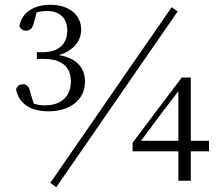

<svg xmlns="http://www.w3.org/2000/svg" viewBox="-20 -755 922 802"><path d="M215 27 722 -707 697 -725 190 9ZM183 -290C268 -290 335 -335 335 -414C335 -474 298 -513 225 -525C284 -541 319 -582 319 -631C319 -692 270 -735 190 -735C128 -735 72 -708 61 -646C66 -633 77 -627 88 -627C105 -627 117 -636 122 -662L133 -703C148 -708 162 -709 176 -709C230 -709 261 -679 261 -627C261 -569 221 -537 160 -537H134V-509H163C240 -509 276 -474 276 -415C276 -354 238 -315 168 -315C151 -315 136 -317 121 -322L108 -364C102 -394 92 -403 76 -403C63 -403 53 -398 47 -382C59 -321 108 -290 183 -290ZM725 0H777V-123H853V-167H777V-431H739L534 -159V-123H725ZM569 -167 654 -281 725 -374V-167Z"/></svg>

Font: Noto Serif CJK SC Light
Style: Regular
Weight: 300
Designer: Ryoko NISHIZUKA 西塚涼子 (kana & ideographs); Frank Grießhammer (Latin, Greek & Cyrillic); Wenlong ZHANG 张文龙 (bopomofo); San
Foundry: Adobe
Version: Version 2.001;hotconv 1.1.0;makeotfexe 2.6.0